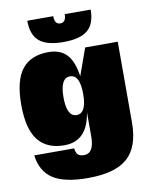

<svg xmlns="http://www.w3.org/2000/svg" viewBox="-97 -773 846 1056"><g transform="rotate(-10 326.0 -245.0)"><path d="M365 -149Q342 10 212 10Q114 10 65 -53Q16 -116 16 -250Q16 -385 65 -447.5Q114 -510 213 -510Q279 -510 315 -471.5Q351 -433 363 -349L417 -500H599V-50Q599 87 530 148.5Q461 210 308 210Q178 210 114 168.5Q50 127 38 36H261Q264 60 274.5 71Q285 82 309 82Q365 82 365 -13ZM252 -250Q252 -142 307 -142Q362 -142 362 -250Q362 -358 307 -358Q252 -358 252 -250ZM483 -700Q483 -621 441 -585.5Q399 -550 306 -550Q213 -550 171 -585.5Q129 -621 129 -700H274Q274 -654 306 -654Q338 -654 338 -700Z"/></g></svg>

Font: Fivo Sans Modern ExtBlk
Style: Regular
Weight: 950
Designer: Alexander Slobzheninov
Foundry: Alexander Slobzheninov
Version: 1.0